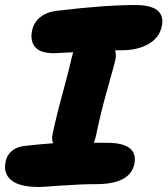

<svg xmlns="http://www.w3.org/2000/svg" viewBox="-25 -748 664 761"><path d="M130.9 -6.8Q52.2 -6.8 19.8 -33.7Q-12.7 -60.5 -2.9 -106Q1.5 -132.3 21.5 -149.4Q41.5 -166.5 74.2 -169.9Q146 -177.7 186 -180.2Q178.7 -194.8 183.1 -214.8Q195.3 -275.9 223.9 -380.9Q252.4 -485.8 259.8 -522Q260.7 -527.3 265.1 -541Q200.7 -537.1 189.9 -537.1Q134.3 -537.1 114 -561.8Q93.8 -586.4 102.1 -626Q108.4 -659.2 134.5 -679.9Q160.6 -700.7 200.2 -705.1Q386.7 -728 511.2 -728Q573.7 -728 599.4 -706.5Q625 -685.1 616.2 -643.1Q606.4 -597.7 563 -573.2Q519.5 -548.8 458 -548.8H431.2Q436 -534.2 433.1 -513.2Q429.7 -498 400.1 -392.8Q370.6 -287.6 355 -207Q352.5 -197.3 347.2 -182.1H397.9Q523.4 -182.1 507.8 -99.1Q491.7 -18.1 356 -18.1Q296.9 -18.1 219 -12.5Q141.1 -6.8 130.9 -6.8Z"/></svg>

Font: Shantell Sans Bouncy
Style: Italic
Weight: 800
Italic angle: -11.31°
Designer: Stephen Nixon, Anya Danilova, Shantell Martin
Foundry: Arrow Type
Version: Version 1.006;[9816181b4]